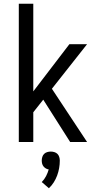

<svg xmlns="http://www.w3.org/2000/svg" viewBox="-20 -755 540 1021"><path d="M80 0V-735H157V-269L349 -520H443L256 -283L443 0H353L210 -225L157 -158V0ZM240 246 202 213Q216 199 225 181.5Q234 164 239 146Q231 145 223.5 140.5Q216 136 211 129.5Q206 123 204 115Q202 107 202 99Q202 89 205 79.5Q208 70 214.5 63.5Q221 57 230.5 54Q240 51 250 51Q260 51 269.5 54Q279 57 285.5 63.5Q292 70 295 79.5Q298 89 298 99Q298 119 294.5 139Q291 159 284 178Q277 197 266 214.5Q255 232 240 246Z"/></svg>

Font: Iosevka Custom
Style: Regular
Weight: 400
Monospace: yes
Designer: Belleve Invis
Foundry: Belleve Invis
Version: Version 32.5.0; ttfautohint (v1.8.4)